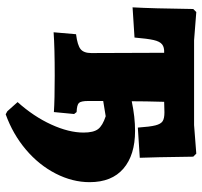

<svg xmlns="http://www.w3.org/2000/svg" viewBox="-38 -514 728 693"><g transform="rotate(90 326.5 -167.0)"><path d="M637 -126Q637 -64 606 -3.5Q575 57 519.5 104Q464 151 392 177L381 171L348 134Q400 76 429 12.5Q458 -51 458 -104Q458 -140 445.5 -156.5Q433 -173 399 -184L344 -175V-121Q344 -95 351 -87.5Q358 -80 384 -79L391 -70L384 3Q339 0 253 0Q151 0 96 4L103 -77Q143 -82 157 -93.5Q171 -105 171 -132L170 -395Q150 -396 139.5 -387.5Q129 -379 124 -357Q119 -335 115 -288L6 -281Q10 -350 12 -500L23 -511L125 -503H431L534 -511L545 -500Q547 -351 549 -307L440 -300Q437 -344 432 -363.5Q427 -383 417 -389.5Q407 -396 385 -396L347 -395Q345 -325 345 -278Q402 -290 452 -290Q539 -290 588 -248Q637 -206 637 -126Z"/></g></svg>

Font: Alegreya SC Black
Style: Regular
Weight: 900
Designer: Juan Pablo del Peral
Foundry: Huerta Tipografica
Version: Version 2.007; ttfautohint (v1.6)